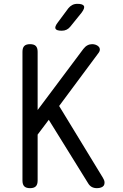

<svg xmlns="http://www.w3.org/2000/svg" viewBox="-20 -970 640 1000"><path d="M176 -30Q176 -9 166.5 0.5Q157 10 136.5 10Q116 10 106.5 0.5Q97 -9 97 -30V-700Q97 -721 106.5 -730.5Q116 -740 136.5 -740Q157 -740 166.5 -730.5Q176 -721 176 -700V-397L414 -715Q424 -728 435.5 -734Q447 -740 460 -740Q469 -740 478 -737Q487 -734 493.5 -727.5Q500 -721 500 -711.5Q500 -702 490 -690L288 -418L516 -44Q524 -31 524.5 -20.5Q525 -10 520.5 -3.5Q516 3 506.5 6.5Q497 10 485 10Q469 10 457.5 3.5Q446 -3 438 -17L234 -346L176 -269ZM302 -810Q274 -810 269 -820.5Q264 -831 281 -853L336 -927Q345 -938 356.5 -944Q368 -950 383 -950Q411 -950 417 -939Q423 -928 405 -904L346 -831Q338 -821 327 -815.5Q316 -810 302 -810Z"/></svg>

Font: Maple Mono Normal NL Light
Style: Regular
Weight: 300
Monospace: yes
Designer: subframe7536
Version: Version 7.000